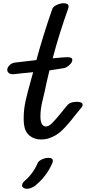

<svg xmlns="http://www.w3.org/2000/svg" viewBox="-20 -906 640 1192"><path d="M281 74Q308 74 308 92Q308 99 306 103Q272 187 197 248Q187 255 173.5 260.5Q160 266 148 266Q137 266 129 262Q117 255 117 245Q117 231 132 218Q186 172 214 106Q220 93 240.5 83.5Q261 74 281 74ZM456 -274Q493 -274 493 -255Q493 -246 483 -235Q471 -221 461 -208.5Q451 -196 443 -186Q399 -129 364 -95.5Q329 -62 282 -47Q260 -40 235 -40Q193 -40 163.5 -64Q134 -88 129 -134Q127 -147 127 -174Q127 -226 139 -280Q151 -334 174 -415L186 -458L148 -454Q120 -452 72 -446Q49 -443 37 -451Q25 -459 25 -472Q25 -487 39.5 -501.5Q54 -516 77 -518L206 -533Q250 -695 305 -851Q310 -865 332.5 -875.5Q355 -886 376 -886Q389 -886 397.5 -881Q406 -876 406 -866Q406 -863 404 -855Q346 -692 307 -544Q377 -551 400 -551Q429 -551 429 -534Q429 -520 412 -503.5Q395 -487 377 -483Q317 -473 287 -469Q270 -401 257 -336Q255 -328 243 -277.5Q231 -227 231 -183Q231 -126 261 -121Q280 -118 304.5 -142.5Q329 -167 368 -216Q392 -247 404 -259Q411 -266 426 -270Q441 -274 456 -274Z"/></svg>

Font: Sedgwick Ave
Style: Regular
Weight: 400
Designer: Kevin Burke, Pedro Vergani
Foundry: Google, Inc.
Version: Version 1.000